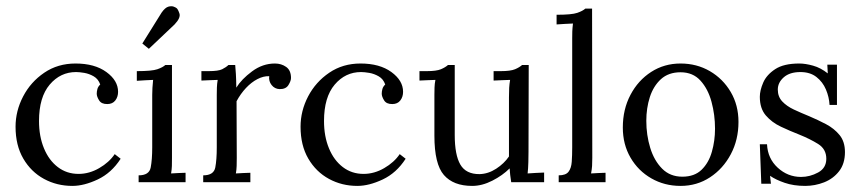

<svg xmlns="http://www.w3.org/2000/svg" viewBox="-20 -595 2810 627"><path d="M216.4 12.1Q165.7 12.1 123.6 -10.8Q81.4 -33.7 56.1 -77Q30.8 -120.3 30.8 -181.2Q30.8 -232.9 55.6 -280.2Q80.3 -327.5 124.5 -357.5Q168.7 -387.6 226.6 -387.6Q289.3 -387.6 327.5 -359.7Q365.6 -331.9 365.6 -295.2Q365.6 -278.7 356.6 -267Q347.6 -255.2 330.4 -255.2Q311.3 -254.9 303.6 -267.3Q295.9 -279.8 295.9 -289Q295.9 -296.3 298.1 -304.4Q300.3 -312.4 307.3 -319Q301.1 -337 286.2 -345.6Q271.4 -354.2 255.2 -357Q239.1 -359.7 228.5 -359.7Q177.1 -359.7 142.3 -318.7Q107.4 -277.6 107.4 -199.9Q107.4 -149.6 123.6 -110.6Q139.7 -71.5 168.9 -49.3Q198 -27.1 236.5 -27.1Q271.4 -27.1 304 -46Q336.6 -64.9 354.6 -91.7L374 -76.6Q344 -30.1 299.2 -9Q254.5 12.1 216.4 12.1Z M432.7 -22.4Q467.2 -22.4 472.1 -48Q477.1 -73.7 477.1 -114V-285.3Q477.1 -297 477.8 -308Q478.5 -319 480 -334.1Q466.4 -333.7 453.4 -332.8Q440.4 -331.9 426.8 -331.1V-362.7Q476.3 -362.7 493.9 -368.9Q511.6 -375.1 520 -382.8H541.6V-79.6Q541.6 -64.5 541.3 -53Q540.9 -41.4 538.7 -28.6Q550.4 -29.3 562.3 -29.9Q574.3 -30.4 586 -30.8V0H432.7ZM466.1 -435.6 444.8 -452.9 507.9 -554.1Q519.3 -570.2 529.7 -573.2Q540.2 -576.1 547.5 -573.2Q554.8 -570.2 556.7 -568.4Q561.4 -564.7 566 -550.8Q570.6 -536.9 550.1 -515.2Z M643.6 -22.4Q678 -22.4 683 -48Q687.9 -73.7 687.9 -114V-285.3Q687.9 -297 688.3 -309.1Q688.7 -321.2 690.9 -334.1Q677.3 -333.7 664.3 -333.1Q651.3 -332.6 637.7 -331.9V-362.7H660.8Q693.1 -362.7 705.5 -368.9Q718 -375.1 726.1 -382.8H748.1Q749.2 -371.1 750.3 -353.5Q751.4 -335.9 751.7 -308.8Q768.6 -336.3 803.1 -361.9Q837.6 -387.6 877.9 -387.6Q898.8 -387.6 914.6 -376.4Q930.3 -365.2 930.3 -340.3Q930.3 -330.8 921.9 -317.2Q913.5 -303.6 892.9 -304Q876.8 -304.7 866.9 -317.4Q857 -330 859.2 -346.2Q840.1 -346.9 820.5 -336.6Q800.9 -326.4 783.3 -307.7Q765.7 -289 752.5 -264.4L753.2 -79.6Q753.2 -64.5 752.8 -53Q752.5 -41.4 750.3 -28.6Q762 -29.3 773.9 -29.9Q785.8 -30.4 797.6 -30.8V0H643.6Z M1147 12.1Q1096.4 12.1 1054.3 -10.8Q1012.1 -33.7 986.8 -77Q961.5 -120.3 961.5 -181.2Q961.5 -232.9 986.2 -280.2Q1011 -327.5 1055.2 -357.5Q1099.4 -387.6 1157.3 -387.6Q1220 -387.6 1258.2 -359.7Q1296.3 -331.9 1296.3 -295.2Q1296.3 -278.7 1287.3 -267Q1278.3 -255.2 1261.1 -255.2Q1242 -254.9 1234.3 -267.3Q1226.6 -279.8 1226.6 -289Q1226.6 -296.3 1228.8 -304.4Q1231 -312.4 1238 -319Q1231.8 -337 1216.9 -345.6Q1202.1 -354.2 1185.9 -357Q1169.8 -359.7 1159.1 -359.7Q1107.8 -359.7 1073 -318.7Q1038.1 -277.6 1038.1 -199.9Q1038.1 -149.6 1054.3 -110.6Q1070.4 -71.5 1099.6 -49.3Q1128.7 -27.1 1167.2 -27.1Q1202.1 -27.1 1234.7 -46Q1267.3 -64.9 1285.3 -91.7L1304.7 -76.6Q1274.7 -30.1 1229.9 -9Q1185.2 12.1 1147 12.1Z M1521.8 12.1Q1460.6 12.1 1429.6 -23.5Q1398.6 -59 1398.6 -151.8V-285.3Q1398.6 -297 1399 -309.1Q1399.3 -321.2 1401.9 -334.1Q1388.7 -333.7 1375.7 -333.1Q1362.7 -332.6 1349.8 -331.9V-362.7H1373.3Q1405.2 -362.7 1419.9 -368.9Q1434.5 -375.1 1443 -382.8H1465V-154Q1465 -89.1 1483.3 -57.6Q1501.7 -26 1546 -26.4Q1574.3 -27.1 1600.3 -44Q1626.3 -60.9 1642.1 -84V-277.2Q1642.1 -295.2 1642.8 -308.2Q1643.6 -321.2 1645.8 -334.1Q1632.2 -333.7 1618.8 -333.1Q1605.4 -332.6 1591.9 -331.9V-362.7H1615Q1647.2 -362.7 1661.9 -368.9Q1676.6 -375.1 1685 -382.8H1706.6L1705.9 -99Q1705.9 -87.3 1705.4 -65.5Q1704.8 -43.6 1703 -28.6Q1716.5 -29.3 1729.9 -30.3Q1743.3 -31.2 1756.9 -31.5V0H1649.4Q1647.2 -12.8 1646.1 -23.8Q1645 -34.8 1644.3 -45.1Q1621.2 -22 1587.8 -5Q1554.5 12.1 1521.8 12.1Z M1804.5 -22.4Q1827.6 -22.4 1836.6 -34.1Q1845.6 -45.8 1847.1 -66.6Q1848.6 -87.3 1848.6 -114V-469.4Q1848.6 -481.1 1848.9 -492.1Q1849.3 -503.1 1851.1 -518.2Q1837.6 -517.8 1824.3 -516.9Q1811.1 -516 1797.6 -515.2V-546.8Q1847.1 -546.8 1865.1 -553Q1883 -559.2 1891.5 -566.9H1913.5L1914.2 -79.6Q1914.2 -64.5 1913.5 -53Q1912.7 -41.4 1910.2 -28.6Q1921.9 -29.3 1933.8 -29.9Q1945.7 -30.4 1957.5 -30.8V0H1804.5Z M2202.4 12.1Q2150 12.1 2107.1 -12.5Q2064.2 -37 2039.1 -80.1Q2013.9 -123.2 2013.9 -178.6Q2013.9 -238 2038.9 -285.3Q2063.8 -332.6 2106.5 -360.1Q2149.2 -387.6 2202.4 -387.6Q2255.2 -387.6 2298.1 -362.7Q2341 -337.7 2366.3 -294.6Q2391.6 -251.6 2391.6 -196.9Q2391.6 -138.6 2366.5 -91.3Q2341.4 -44 2298.7 -16Q2256 12.1 2202.4 12.1ZM2208.3 -18Q2247.9 -18 2271.2 -40.7Q2294.5 -63.4 2304.7 -99.4Q2315 -135.3 2315 -174.9Q2315 -220 2303.6 -262.2Q2292.3 -304.4 2267.5 -331.7Q2242.8 -359 2202.4 -359Q2163.2 -359 2138.4 -336.5Q2113.7 -313.9 2102.1 -277.8Q2090.6 -241.7 2090.6 -200.6Q2090.6 -154 2103.4 -112.2Q2116.2 -70.4 2142.3 -44.2Q2168.3 -18 2208.3 -18Z M2609.5 12.1Q2571.7 12.1 2542.4 2Q2513 -8.1 2494.7 -20.9L2497.6 5.1H2466.1L2461.3 -123.9H2484.8Q2487 -77.4 2519.8 -47.3Q2552.6 -17.2 2595.9 -17.2Q2624.9 -17.2 2651.6 -31.7Q2678.4 -46.2 2678.4 -76.6Q2678.4 -108.2 2651.6 -124.9Q2624.9 -141.5 2590 -155.5Q2560 -167.2 2530.3 -181.2Q2500.6 -195.1 2480.9 -218Q2461.3 -240.9 2461.3 -278.7Q2461.3 -299.6 2472.3 -325.1Q2483.3 -350.6 2511.4 -369.1Q2539.4 -387.6 2590 -387.6Q2610.2 -387.6 2635.1 -380.6Q2660.1 -373.7 2683.2 -355.3L2681.7 -383.9H2713.2V-252.3H2689Q2687.6 -278.3 2677.1 -302.9Q2666.7 -327.5 2646.1 -343.6Q2625.6 -359.7 2593.7 -359.7Q2558.9 -359.7 2539.4 -342.5Q2520 -325.3 2520 -302.5Q2520 -279.4 2534.5 -263.8Q2549 -248.3 2572.4 -237.3Q2595.9 -226.3 2622.3 -215.6Q2650.9 -203.5 2677.7 -189.4Q2704.4 -175.3 2721.9 -153.8Q2739.3 -132.4 2739.3 -98.3Q2739.3 -60.5 2720.2 -35.9Q2701.1 -11.4 2671.3 0.4Q2641.4 12.1 2609.5 12.1Z"/></svg>

Font: Parastoo
Style: Regular
Weight: 400
Foundry: Saber Rastikerdar (saber.rastikerdar@gmail.com)
Version: Version 3.000